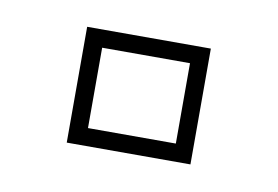

<svg xmlns="http://www.w3.org/2000/svg" viewBox="-34 -487 347 240"><g transform="rotate(10 139.5 -367.5)"><path d="M61 -294V-441H218V-294ZM84 -316.5H195.5V-418.5H84Z"/></g></svg>

Font: Tourney Expanded ExtraLight
Style: Regular
Weight: 200
Width: 7
Designer: Tyler Finck
Foundry: Etcetera Type Co
Version: Version 1.010; ttfautohint (v1.8.3)